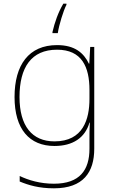

<svg xmlns="http://www.w3.org/2000/svg" viewBox="-20 -783 623 1043"><path d="M341 -757V-763H324C296 -716 277 -661 265 -609V-603H294C300 -646 325 -727 341 -757ZM290 -538C136 -538 59 -430 59 -256C59 -81 140 10 276 10C375 10 442 -34 466 -117H468C466 -78 466 -56 466 -17V25C466 140 414 215 273 215C198 215 135 196 87 173V203C135 223 192 240 273 240C433 240 492 152 492 25V-528H470L465 -437H463C435 -495 387 -538 290 -538ZM290 -513C425 -513 466 -419 466 -294V-246C466 -136 432 -15 276 -15C154 -15 86 -99 86 -256C86 -417 150 -513 290 -513Z"/></svg>

Font: Noto Sans Arabic UI Th
Style: Regular
Weight: 100
Designer: Monotype Design Team, Nadine Chahine and Nizar Qandah
Foundry: Monotype Imaging Inc.
Version: Version 2.010